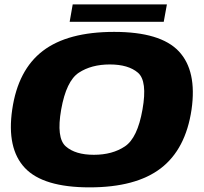

<svg xmlns="http://www.w3.org/2000/svg" viewBox="-20 -822 900 849"><path d="M376 6.5Q171 6.5 90 -79.5Q9 -165.5 34 -337.5Q59.5 -513 169.5 -597Q279.5 -681 484.8 -681Q690 -681 770.8 -595Q851.5 -509 827 -337.5Q801 -162 691 -77.8Q581 6.5 376 6.5ZM395 -137.5Q477 -137.5 532.5 -174.8Q588 -212 610 -337.5Q632.5 -464 590 -500.5Q547.5 -537 465.5 -537Q384 -537 328.5 -500.5Q273 -464 250.5 -337.5Q228.5 -212 270.8 -174.8Q313 -137.5 395 -137.5ZM288 -725.5 301.5 -802.5H718L704 -725.5Z"/></svg>

Font: Anybody ExtraExpanded ExtraBold
Style: Italic
Weight: 800
Width: 8
Italic angle: -10°
Designer: Tyler Finck
Foundry: Etcetera Type Company
Version: Version 1.010; ttfautohint (v1.8.3) -l 8 -r 50 -G 200 -x 14 